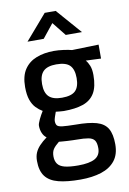

<svg xmlns="http://www.w3.org/2000/svg" viewBox="-103 -792 728 1087"><g transform="rotate(-10 261.0 -248.5)"><path d="M269.8 233.4Q193.1 233.4 143.4 220.5Q93.6 207.7 69.2 175.9Q44.8 144 44.8 86.9Q44.8 60.2 53.3 40.1Q61.7 20.1 78.8 1.8Q95.9 -16.5 121.7 -35.5Q107.2 -45.3 98.7 -64.8Q90.3 -84.4 90.3 -107.4Q90.3 -119.1 102.1 -143.5Q114 -167.9 125.9 -186.6Q106.7 -197.7 89.4 -215.4Q72.1 -233 61.6 -262.4Q51.2 -291.9 51.2 -336.7Q51.2 -399.9 76.4 -437.6Q101.6 -475.4 146.1 -492.7Q190.5 -510 246.7 -510Q272.5 -510 302.1 -506Q331.6 -502 349.5 -497L502.7 -501.3V-421.1L415.4 -424.8Q426.9 -412.2 435.5 -391.1Q444.1 -369.9 444.1 -336.7Q444.1 -270.1 421.6 -232.8Q399.1 -195.6 354.7 -180.4Q310.3 -165.2 243.9 -165.2Q236.7 -165.2 221.2 -166.7Q205.8 -168.2 198.1 -169.2Q193.6 -157.1 188.4 -141.4Q183.2 -125.6 183.2 -118.6Q183.2 -101.5 189.9 -92.9Q196.6 -84.2 220.6 -81.3Q244.6 -78.5 295.1 -77.8Q371.6 -77.8 415.9 -65Q460.2 -52.2 479 -19.9Q497.9 12.3 497.9 70.6Q497.9 129 469.3 164.8Q440.7 200.7 389.6 217Q338.5 233.4 269.8 233.4ZM270.8 152.4Q336.2 152.4 367.8 134.4Q399.4 116.4 399.4 75.6Q399.4 44.7 389 30.3Q378.5 15.9 354.1 11.4Q329.7 6.9 287.5 6.9Q279.4 6.9 264.9 6.4Q250.4 5.9 234.7 5.1Q219.1 4.3 205.8 3.1Q192.6 2 185.9 1.4Q161.8 20.7 151.4 36.6Q141.1 52.4 141.1 77.7Q141.1 104 153.1 120.9Q165.1 137.8 193.5 145.1Q221.9 152.4 270.8 152.4ZM246.9 -241.1Q302.1 -241.1 324.8 -264Q347.5 -286.8 347.5 -336.7Q347.5 -386.6 324.8 -409.7Q302.1 -432.8 246.9 -432.8Q195.7 -432.8 172.2 -409.7Q148.7 -386.6 148.7 -336.7Q148.7 -286.8 172.2 -264Q195.7 -241.1 246.9 -241.1ZM109.3 -587.5 233.5 -731.4H296.6L422.4 -587.5H329.2L266 -666.7L202.5 -587.5Z"/></g></svg>

Font: Titillium Web SemiBold
Style: Regular
Weight: 600
Designer: Mohamed Gaber, Accademia di Belle Arti di Urbino
Foundry: Kief Type Foundry, Accademia di Belle Arti di Urbino
Version: Version 3.000; ttfautohint (v1.8.4)